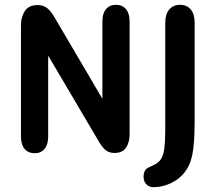

<svg xmlns="http://www.w3.org/2000/svg" viewBox="-20 -626 899 797"><path d="M405 -216 204 -558Q189 -583 173.5 -594Q158 -605 136 -605Q99 -605 83 -580Q67 -555 67 -521V-59Q67 -26 82 -8Q97 10 124 10Q150 10 165 -8Q180 -26 180 -59V-395L393 -34Q407 -11 421 -1Q435 9 455 9Q489 9 503.5 -13.5Q518 -36 518 -68V-537Q518 -570 503 -588Q488 -606 461 -606Q435 -606 420 -588Q405 -570 405 -537ZM788 -532Q788 -567 772 -586.5Q756 -606 727 -606Q699 -606 682.5 -586.5Q666 -567 666 -532V-88Q666 -39 662 -9.5Q658 20 647.5 35.5Q637 51 618 59Q598 69 592.5 71.5Q587 74 583 80Q576 91 576 107Q576 127 587.5 139Q599 151 617 151Q654 151 689 134.5Q724 118 745 91Q762 70 771 43.5Q780 17 784 -24Q788 -65 788 -126Z"/></svg>

Font: Beiruti
Style: Bold
Weight: 700
Designer: Arlette Boutros
Foundry: Boutros
Version: Version 1.41